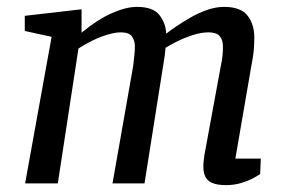

<svg xmlns="http://www.w3.org/2000/svg" viewBox="-20 -533 826 558"><path d="M637 5Q611 5 596.5 -1.5Q582 -8 576.5 -20Q571 -32 571 -49Q571 -57 572 -66Q573 -75 574 -82L623 -348Q625 -356 626.5 -370Q628 -384 628 -397Q628 -417 618.5 -428Q609 -439 586 -439Q564 -439 538.5 -430.5Q513 -422 492.5 -411.5Q472 -401 461 -394Q460 -382 459 -373Q458 -364 456 -354L400 0H307L367 -341Q369 -357 370.5 -372.5Q372 -388 372 -399Q372 -415 363.5 -427Q355 -439 331 -439Q315 -439 293 -432.5Q271 -426 248.5 -415Q226 -404 208 -392L148 0H53L130 -426L52 -443V-487L217 -506V-438Q263 -476 304.5 -494.5Q346 -513 378 -513Q425 -513 443.5 -489Q462 -465 463 -435Q474 -444 492.5 -456.5Q511 -469 534.5 -482.5Q558 -496 583 -504.5Q608 -513 631 -513Q680 -513 699.5 -487.5Q719 -462 719 -425Q719 -410 718 -394Q717 -378 714.5 -364Q712 -350 710 -339L664 -72H738L736 -27Q732 -24 717.5 -16Q703 -8 682 -1.5Q661 5 637 5Z"/></svg>

Font: Faustina Light Medium
Style: Italic
Weight: 500
Italic angle: -8°
Version: Version 1.200